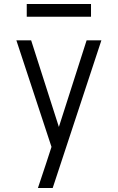

<svg xmlns="http://www.w3.org/2000/svg" viewBox="-20 -732 590 962"><path d="M170 210Q180 179 190.5 148.5Q201 118 211 87L238 4L62 -530H136L275 -96L414 -530H488L244 210ZM114 -648V-712H436V-648Z"/></svg>

Font: Lode
Style: Regular
Weight: 400
Monospace: yes
Designer: Belleve Invis
Foundry: Belleve Invis
Version: Version 29.2.0; ttfautohint (v1.8.3)